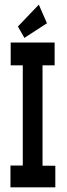

<svg xmlns="http://www.w3.org/2000/svg" viewBox="-20 -806 290 826"><path d="M25 0V-94H78V-525H26V-623H215V-525H163V-93H218V0ZM85 -643 57 -692 147 -786 182 -706Z"/></svg>

Font: Inconsolata UltraCondensed Black
Style: Regular
Weight: 900
Width: 1
Monospace: yes
Designer: Raph Levien, Cyreal, Brenton Simpson
Foundry: Raph Levien, Cyreal, Google
Version: Version 3.001; ttfautohint (v1.8.2.53-6de2)